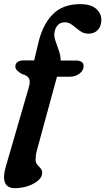

<svg xmlns="http://www.w3.org/2000/svg" viewBox="-29 -738 522 952"><path d="M47 -408Q47 -421.5 57.5 -430Q68 -438.5 87.5 -438.5H140.5L158.5 -514.5Q179.5 -611.5 230 -664.5Q280.5 -717.5 368.5 -717.5Q421.5 -717.5 447.5 -694.5Q473.5 -671.5 473.5 -640.5Q473.5 -608.5 456.2 -589.8Q439 -571 410 -571Q386 -571 367 -585Q348 -599 330.5 -613.2Q313 -627.5 293 -627.5Q252 -627.5 241.5 -580Q237.5 -561 245.2 -537.8Q253 -514.5 262.2 -489Q271.5 -463.5 272 -438H343.5Q363.5 -438 374.5 -432Q385.5 -426 385.5 -409.5Q385.5 -388.5 365.2 -373Q345 -357.5 316.5 -357.5H253.5L154 7.5Q150 21.5 148.8 33Q147.5 44.5 147.5 53.5Q147.5 68.5 155.5 77.8Q163.5 87 171.8 96Q180 105 180 119.5Q180 140 160.2 157Q140.5 174 109.8 184.5Q79 195 45.5 195Q-31.5 195 0.5 85.5L113.5 -303.5Q122.5 -333.5 115 -348.5Q107.5 -363.5 81 -370.5Q47 -388.5 47 -408Z"/></svg>

Font: Fraunces 9pt Soft SemiBold
Style: Italic
Weight: 600
Italic angle: -16°
Version: Version 1.000;[b76b70a41]